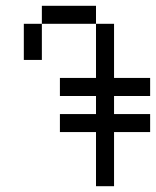

<svg xmlns="http://www.w3.org/2000/svg" viewBox="-20 -645 540 665"><path d="M500 -187.5V-250H375V-312.5H500V-375H375V-562.5H312.5V-375H187.5V-312.5H312.5V-250H187.5V-187.5H312.5V0H375V-187.5ZM62.5 -562.5Q62.5 -562.5 62.5 -437.5H125Q125 -437.5 125 -562.5ZM125 -562.5H312.5V-625H125Z"/></svg>

Font: UnifontExMono
Style: Regular
Weight: 500
Version: Version 15.0.06